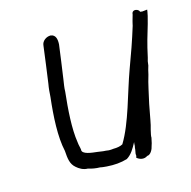

<svg xmlns="http://www.w3.org/2000/svg" viewBox="-82 -581 672 675"><g transform="rotate(-15 254.0 -243.0)"><path d="M123 -462C117 -419 112 -374 105 -328C102 -312 101 -297 100 -281C92 -211 88 -139 100 -85C102 -56 104 -36 122 -21C131 -13 145 -4 162 -4C174 0 190 3 205 3C212 5 220 5 228 6C256 8 280 6 303 -1C321 -12 332 -31 343 -52C342 -47 342 -43 342 -39C341 -34 340 -29 340 -25L338 -14C337 -10 338 -7 338 -3L336 3C345 11 361 17 375 7C388 7 397 -12 399 -23C401 -29 403 -35 404 -42L406 -51C406 -54 406 -58 407 -62C409 -73 412 -84 415 -95C417 -106 420 -118 422 -131L429 -168C437 -202 443 -236 453 -268C455 -279 458 -289 461 -299L463 -314C468 -330 470 -345 474 -360C483 -398 495 -430 504 -468L507 -483L508 -490L490 -488C487 -488 485 -489 482 -489C480 -499 460 -505 455 -492L454 -486C452 -478 450 -472 448 -465C447 -460 445 -454 444 -448C429 -399 412 -351 394 -303C365 -224 342 -122 301 -55C292 -50 280 -48 267 -48C261 -47 255 -47 250 -47C242 -48 236 -49 230 -49L209 -52C192 -54 153 -57 156 -75C155 -84 152 -91 151 -103C143 -153 148 -223 155 -286C155 -300 158 -315 160 -329C166 -371 172 -413 177 -452C178 -470 175 -488 156 -490C140 -490 124 -478 123 -462Z"/></g></svg>

Font: Scribbler
Style: Ita
Weight: 400
Designer: Mew Too
Foundry: Cannot Into Space Fonts
Version: Version 1.001